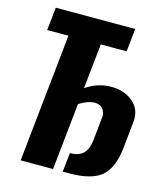

<svg xmlns="http://www.w3.org/2000/svg" viewBox="-119 -902 862 993"><g transform="rotate(15 312.5 -405.0)"><path d="M85 0 156.7 -686.5H43L56.2 -809.6H481.4L468.3 -686.5H330.1L304.7 -445.3Q366.7 -488.8 440.9 -488.8Q511.2 -488.8 557.6 -448.7Q597.7 -414.1 597.7 -359.4Q597.7 -350.6 596.7 -341.8L582 -200.7Q570.8 -90.8 517.8 -45.4Q464.8 0 346.7 0H310.1L321.3 -102.1Q368.7 -102.1 392.6 -126Q416.5 -149.9 421.9 -201.2L434.6 -324.7Q435.1 -328.1 435.1 -331.5Q435.1 -351.1 422.9 -367.7Q408.7 -387.2 377.9 -387.2Q343.3 -387.2 295.9 -357.9L258.3 0Z"/></g></svg>

Font: Oswald
Style: Bold
Weight: 700
Designer: Vernon Adams
Foundry: Vernon Adams
Version: 3.0; ttfautohint (v0.94.23-7a4d-dirty) -l 8 -r 50 -G 200 -x 